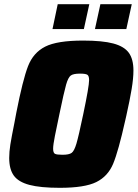

<svg xmlns="http://www.w3.org/2000/svg" viewBox="-20 -890 658 918"><path d="M24 -135Q24 -164 29.5 -199Q35 -234 49 -303L58 -351Q89 -509 114 -573.5Q139 -638 196 -667Q253 -696 377 -696Q470 -696 522 -682Q574 -668 596 -637.5Q618 -607 618 -553Q618 -516 609.5 -464.5Q601 -413 584 -337L579 -315Q546 -167 521 -107Q496 -47 440.5 -19.5Q385 8 266 8Q173 8 120.5 -6Q68 -20 46 -50.5Q24 -81 24 -135ZM378 -344Q406 -477 406 -507Q406 -528 397 -533Q388 -538 362 -538Q331 -538 318.5 -529Q306 -520 296 -485Q286 -450 264 -344Q251 -283 242.5 -240Q234 -197 234 -179Q234 -159 243 -154.5Q252 -150 279 -150Q310 -150 322.5 -159Q335 -168 345.5 -203.5Q356 -239 378 -344ZM231 -751 256 -870H407L381 -751ZM434 -751 460 -870H610L584 -751Z"/></svg>

Font: Saira Semi Condensed Black
Style: Italic
Weight: 900
Width: 4
Italic angle: -12°
Designer: Hector Gatti with collaboration of the Omnibus-Type team
Foundry: Omnibus-Type
Version: Version 1.001; ttfautohint (v1.8)